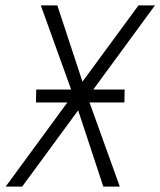

<svg xmlns="http://www.w3.org/2000/svg" viewBox="-20 -690 593 710"><path d="M1 0 229 -311H113L114 -359H243L131 -670H192L285 -388L492 -670H553L325 -359H441L440 -311H311L423 0H362L269 -282L62 0Z"/></svg>

Font: Lode Dark
Style: Italic
Weight: 400
Italic angle: -11°
Monospace: yes
Designer: Belleve Invis
Foundry: Belleve Invis
Version: Version 29.2.0; ttfautohint (v1.8.3)